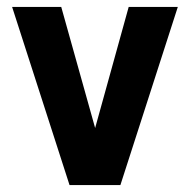

<svg xmlns="http://www.w3.org/2000/svg" viewBox="-20 -535 549 555"><path d="M255 -165 352 -515H494L328 0H181L15 -515H157Z"/></svg>

Font: Akshar SemiBold
Style: Regular
Weight: 600
Designer: Tall Chai
Foundry: Tall Chai
Version: Version 1.000